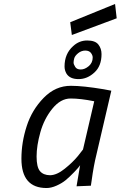

<svg xmlns="http://www.w3.org/2000/svg" viewBox="-20 -946 613 976"><path d="M362.3 -606Q370.1 -592.8 390.6 -592.8Q411.1 -592.8 431.2 -609.9Q451.2 -627 451.2 -653.8Q451.2 -665 442.4 -676.8Q433.6 -688.5 414.1 -689Q394 -689 377.4 -675.8Q360.8 -662.1 357.4 -649.4Q354 -636.7 354 -627.9Q354 -619.1 362.3 -606ZM496.1 -670.9Q496.1 -610.4 460 -577.6Q423.8 -543.9 379.4 -543.9Q335 -543.9 317.9 -571.8Q308.1 -588.9 308.1 -607.9Q308.1 -672.9 352.1 -711.9Q382.8 -740.2 423.3 -740.2Q463.9 -740.2 480 -719.7Q496.1 -699.2 496.1 -670.9ZM234.4 -55.2Q268.6 -55.7 308.6 -87.9Q349.1 -120.1 376 -152.8L401.9 -186L459 -431.2Q389.6 -445.3 338.9 -445.3Q288.1 -445.3 246.1 -393.6Q204.1 -341.8 185.1 -273.4Q166 -205.1 166 -150.9Q166 -96.7 183.1 -76.2Q200.2 -55.7 234.4 -55.2ZM216.8 9.8Q88.9 9.8 88.9 -139.2Q88.9 -222.2 115.7 -304.7Q142.1 -387.2 202.1 -448.7Q262.2 -510.3 340.8 -509.8Q401.9 -509.8 507.8 -492.2L545.9 -484.9L470.2 -160.2Q456.1 -104 445.8 -27.8L441.9 -2L369.1 1Q383.3 -85 387.2 -106Q381.8 -96.7 357.4 -71.3Q333 -45.9 314 -30.3Q294.9 -14.6 267.6 -2.4Q240.2 9.8 216.8 9.8ZM345.2 -768.1 336.9 -833 564.9 -925.8 573.2 -853Z"/></svg>

Font: TitilliumWeb-Italic
Style: Italic
Weight: 400
Italic angle: -13°
Version: Version 1.001;PS 57.000;hotconv 1.0.70;makeotf.lib2.5.55311